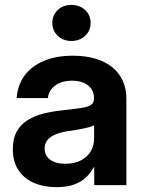

<svg xmlns="http://www.w3.org/2000/svg" viewBox="-20 -753 587 781"><path d="M210.4 8.3Q158.7 8.3 118.7 -8.8Q78.6 -25.9 55.4 -60.3Q32.2 -94.7 32.2 -146Q32.2 -189.9 48.6 -218.8Q64.9 -247.6 93.3 -264.9Q121.6 -282.2 158 -291.3Q194.3 -300.3 234.4 -304.2Q282.2 -309.6 310.1 -313.7Q337.9 -317.9 350.1 -326.2Q362.3 -334.5 362.3 -351.6V-355Q362.3 -375.5 351.6 -391.4Q340.8 -407.2 320.8 -416Q300.8 -424.8 272.9 -424.8Q244.6 -424.8 223.4 -415.8Q202.1 -406.7 189.5 -390.9Q176.8 -375 174.8 -354H47.9Q51.3 -406.2 79.3 -444.8Q107.4 -483.4 157.5 -504.9Q207.5 -526.4 276.4 -526.4Q328.1 -526.4 368.7 -514.2Q409.2 -502 437.3 -479Q465.3 -456.1 479.7 -423.6Q494.1 -391.1 494.1 -350.6V0H363.3V-72.8H361.3Q348.6 -48.8 328.9 -30.5Q309.1 -12.2 280 -2Q251 8.3 210.4 8.3ZM245.6 -86.9Q282.7 -86.9 309.1 -100.6Q335.4 -114.3 349.1 -137.5Q362.8 -160.6 362.8 -189.5V-243.7Q356.9 -239.7 346.2 -236.6Q335.4 -233.4 321 -230.5Q306.6 -227.5 289.6 -224.6Q272.5 -221.7 254.4 -219.2Q229 -215.3 207.8 -207Q186.5 -198.7 174.1 -184.6Q161.6 -170.4 161.6 -148.4Q161.6 -129.4 171.9 -115.5Q182.1 -101.6 200.9 -94.2Q219.7 -86.9 245.6 -86.9ZM270.5 -586.4Q236.8 -586.4 214.8 -607.4Q192.9 -628.4 192.9 -659.7Q192.9 -691.4 214.8 -712.2Q236.8 -732.9 270.5 -732.9Q304.2 -732.9 326.4 -712.2Q348.6 -691.4 348.6 -659.7Q348.6 -628.4 326.4 -607.4Q304.2 -586.4 270.5 -586.4Z"/></svg>

Font: Inter Cardless Display
Style: Bold
Weight: 700
Designer: Rasmus Andersson
Foundry: rsms
Version: Version 4.001;git-9221beed3